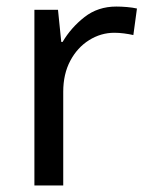

<svg xmlns="http://www.w3.org/2000/svg" viewBox="-20 -566 453 586"><path d="M335 -546Q350 -546 367.5 -544.5Q385 -543 398 -540L387 -459Q374 -462 358.5 -464Q343 -466 329 -466Q288 -466 252 -443.5Q216 -421 194.5 -380.5Q173 -340 173 -286V0H85V-536H157L167 -438H171Q197 -482 238 -514Q279 -546 335 -546Z"/></svg>

Font: Noto Sans Modi
Style: Regular
Weight: 400
Designer: Monotype Design Team
Foundry: Monotype Imaging Inc.
Version: Version 2.003; ttfautohint (v1.8.4.7-5d5b)